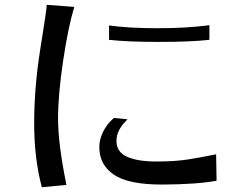

<svg xmlns="http://www.w3.org/2000/svg" viewBox="-20 -783 1040 809"><path d="M148.4 -567.4Q158.2 -627.9 162.6 -658.2Q167 -688.5 171.4 -715.8Q175.8 -743.2 176.8 -762.7L293 -753.9Q267.6 -670.9 246.1 -527.8Q224.6 -384.8 224.6 -281.7Q224.6 -178.7 259.8 -3.9L156.2 5.9Q124 -115.2 124 -263.2Q124 -411.1 148.4 -567.4ZM398.4 -163.1Q398.4 -194.3 414.1 -227.1Q429.7 -259.8 460 -286.1L517.6 -280.3Q470.7 -236.3 470.7 -189.5Q470.7 -142.6 515.1 -122.6Q559.6 -102.5 638.7 -102.5Q717.8 -102.5 772.9 -111.3Q828.1 -120.1 890.6 -132.8L892.6 -21.5Q807.6 -5.9 664.6 -5.4Q521.5 -4.9 460 -46.9Q398.4 -88.9 398.4 -163.1ZM439.5 -615.2V-675.8Q519.5 -664.1 644 -664.1Q768.6 -664.1 862.3 -676.8V-615.2Q783.2 -606.4 651.4 -606.4Q516.6 -606.4 439.5 -615.2Z"/></svg>

Font: GenEi LateMin v2
Style: Medium
Weight: 500
Designer: o_tamon (Modified)
Foundry: o_tamon / Adobe Systems Incorporated / FONT 910 / Philipp H. Poll
Version: Version 2.1;Original Version 1.004